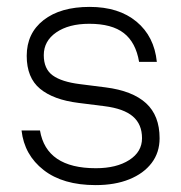

<svg xmlns="http://www.w3.org/2000/svg" viewBox="-20 -529 526 557"><path d="M283 -221Q339 -214 365.5 -191.2Q392 -168.5 392 -128Q392 -88.5 355 -64.8Q318 -41 258 -41Q114.5 -41 96 -150.5H42.5Q50.5 -79.5 106.5 -35.8Q162.5 8 257.5 8Q313.5 8 355 -8.8Q396.5 -25.5 419.8 -56Q443 -86.5 443 -128Q443 -193.5 403.8 -229.5Q364.5 -265.5 286.5 -275.5L211.5 -285Q159 -291.5 133 -310.2Q107 -329 107 -369Q107 -410 143.2 -435Q179.5 -460 239 -460Q304.5 -460 339.2 -433Q374 -406 383.5 -349.5H435Q427.5 -423.5 376 -466.2Q324.5 -509 240 -509Q155.5 -509 106.5 -470.8Q57.5 -432.5 57.5 -367Q57.5 -303.5 96.2 -271.5Q135 -239.5 207.5 -230.5Z"/></svg>

Font: Overused Grotesk Light
Style: Regular
Weight: 300
Designer: RandomMaerks
Version: Version 0.005